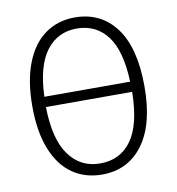

<svg xmlns="http://www.w3.org/2000/svg" viewBox="-80 -768 784 851"><g transform="rotate(-10 312.0 -342.5)"><path d="M564 -341Q564 -171 496.5 -80Q429 11 312 11Q236 11 179 -28.5Q122 -68 90.5 -147Q59 -226 59 -340Q59 -455 90.5 -535Q122 -615 179 -655.5Q236 -696 312 -696Q429 -696 496.5 -606Q564 -516 564 -341ZM119 -373H505Q500 -513 449.5 -579.5Q399 -646 312 -646Q226 -646 175 -578.5Q124 -511 119 -373ZM506 -327H118Q120 -182 172 -110.5Q224 -39 312 -39Q403 -39 453.5 -109.5Q504 -180 506 -327Z"/></g></svg>

Font: Fira Sans Condensed Light
Style: Regular
Weight: 300
Width: 3
Designer: bBox Type GmbH & Carrois Corporate GbR & Edenspiekermann AG
Foundry: bBox Type GmbH & Carrois Corporate GbR & Edenspiekermann AG
Version: Version 4.301